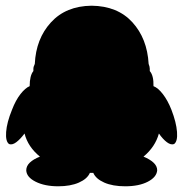

<svg xmlns="http://www.w3.org/2000/svg" viewBox="-20 -692 641 673"><path d="M22 -307Q35 -341 52 -362.5Q69 -384 84 -390Q84 -427 97 -443V-451Q97 -458 102 -468Q106 -556 158.5 -613.5Q211 -671 301 -672Q392 -671 444 -614Q496 -557 501 -468Q505 -458 505 -451V-443Q519 -427 518 -390Q534 -384 551 -362Q568 -340 581 -307Q598 -263 600.5 -229.5Q603 -196 590 -187Q579 -183 565 -193.5Q551 -204 537 -224Q524 -177 483 -143Q505 -134 518 -122Q531 -110 531 -95Q529 -71 498 -55Q467 -39 419 -39Q375 -39 345.5 -52Q316 -65 307 -86H295Q286 -65 256.5 -52Q227 -39 184 -39Q137 -39 105 -55Q73 -71 72 -95Q72 -110 84.5 -122Q97 -134 120 -143Q78 -177 66 -224Q51 -204 37 -193.5Q23 -183 12 -187Q-1 -196 1.5 -229.5Q4 -263 22 -307Z"/></svg>

Font: SauceCodePro Nerd Font Mono
Style: Regular
Weight: 500
Monospace: yes
Designer: Paul D. Hunt, Teo Tuominen
Foundry: Adobe Systems Incorporated
Version: Version 2.030;PS 1.000;hotconv 16.6.51;makeotf.lib2.5.65220;